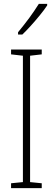

<svg xmlns="http://www.w3.org/2000/svg" viewBox="-20 -969 272 989"><path d="M195 0H37V-25L98 -31V-682L37 -689V-714H195V-689L135 -682V-31L195 -25ZM223 -941Q207 -917 184.5 -889.5Q162 -862 138 -835.5Q114 -809 95 -791H73V-803Q106 -843 131 -877Q156 -911 180 -949H223Z"/></svg>

Font: Noto Sans Gujarati UI ExtraCondensed ExtraLight
Style: Regular
Weight: 200
Width: 2
Designer: Jelle Bosma - Monotype Design Team, Universal Thirst
Foundry: Monotype Imaging Inc.
Version: Version 2.106; ttfautohint (v1.8.4.7-5d5b)